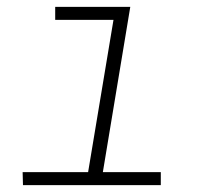

<svg xmlns="http://www.w3.org/2000/svg" viewBox="-20 -540 640 560"><path d="M449 0H47L46 -38H237L311 -482H141V-520H360L280 -38H449Z"/></svg>

Font: Iosevka XLt Ex Obl
Style: Regular
Weight: 200
Width: 7
Italic angle: -9°
Monospace: yes
Designer: Belleve Invis
Foundry: Belleve Invis
Version: Version 32.5.0; ttfautohint (v1.8.4)